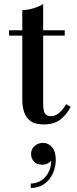

<svg xmlns="http://www.w3.org/2000/svg" viewBox="-20 -610 384 952"><path d="M196 7Q152.5 7 130 -10.8Q107.5 -28.5 99 -56Q90.5 -83.5 90.5 -113V-560Q116.5 -560 146.2 -569Q176 -578 194 -590V-98Q194 -60.5 203 -47.2Q212 -34 234 -34Q255.5 -34 275.2 -51.8Q295 -69.5 308 -93.5L330.5 -80Q310 -41 279 -17Q248 7 196 7ZM25 -433.5V-460H301V-433.5ZM132.5 322V300Q162.5 300 186.5 283.5Q210.5 267 223.5 237.8Q236.5 208.5 233.5 170.5H240.5Q241 177.5 234.5 186Q228 194.5 216.5 200.5Q205 206.5 190.5 206.5Q162 206.5 148 190.8Q134 175 134 153Q134 138 141.8 125.5Q149.5 113 163.5 105.8Q177.5 98.5 194 98.5Q220 98.5 238.2 120Q256.5 141.5 256.5 182Q256.5 218 242 250Q227.5 282 199.8 302Q172 322 132.5 322Z"/></svg>

Font: Bodoni Moda SC 9pt Medium
Style: Regular
Weight: 500
Designer: Owen Earl
Foundry: indestructible type
Version: Version 2.005